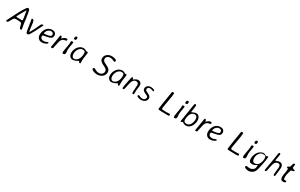

<svg xmlns="http://www.w3.org/2000/svg" viewBox="399 -3154 9126 5843"><g transform="rotate(30 4962.0 -233.0)"><path d="M420.9 -282.2Q456.1 -282.2 456.1 -298.8V-303.2Q456.1 -326.2 435.8 -454.6Q415.5 -583 411.1 -596.7Q406.7 -610.4 403.3 -610.4Q399.9 -610.4 315.9 -460.9Q231.9 -311.5 231.9 -294.9V-291.5Q231.9 -282.7 339.8 -282.7L378.4 -282.2ZM419.9 -697.8Q420.9 -697.8 421.4 -697.8Q445.3 -697.8 457 -683.6Q478 -657.2 499 -519.5L502 -494.1Q503.9 -477.1 505.4 -469.2L514.2 -421.9L516.1 -410.2Q523.4 -371.1 530.5 -302.7Q537.6 -234.4 540.8 -215.3Q543.9 -196.3 557.9 -129.4Q571.8 -62.5 571.8 -45.9V-37.1Q571.8 -18.1 544.4 -18.1Q517.1 -18.1 501 -43.5Q492.7 -56.6 479.7 -122.8Q466.8 -189 448.2 -200.7Q417 -220.7 271.5 -220.7Q218.3 -220.7 197 -199Q175.8 -177.2 142.6 -113.3Q109.4 -49.3 101.6 -40Q81.5 -15.6 48.3 -15.6H39.1Q27.8 -15.6 27.8 -25.9Q27.8 -48.8 51.3 -92.8Q110.4 -203.6 133.3 -253.2Q156.2 -302.7 183.8 -352.8Q211.4 -402.8 230.2 -440.7Q249 -478.5 302.2 -567.1Q355.5 -655.8 374.8 -676.8Q394 -697.8 419.9 -697.8Z M789.1 1.5Q764.6 1 755.4 -11.7Q733.9 -42 714.4 -188.5Q694.8 -335 682.1 -398.4Q669.4 -461.9 669.4 -464.8Q669.4 -478 703.6 -478Q737.8 -478 751.5 -428.5Q765.1 -378.9 781.2 -233.4Q797.4 -87.9 810.3 -87.9Q823.2 -87.9 912.1 -265.6Q917 -275.4 935.5 -314.5L944.8 -334Q952.1 -350.1 956.8 -359.9Q961.4 -369.6 979.2 -408.4Q997.1 -447.3 1002 -455.1Q1019 -483.9 1059.1 -483.9H1068.4Q1081.5 -483.9 1081.5 -479Q1081.5 -468.8 1060.1 -424.8Q943.8 -186 868.7 -62Q842.8 -19.5 828.1 -9Q813.5 1.5 789.1 1.5Z M1382.3 -436.5H1368.2Q1318.8 -436.5 1269.5 -392.1Q1246.6 -371.1 1229 -333.3Q1211.4 -295.4 1211.4 -282.7Q1211.4 -266.1 1227.5 -266.1H1243.7L1284.7 -270.5Q1355.5 -270.5 1430.7 -305.2Q1460.4 -318.8 1460.4 -354.5V-361.3L1460 -364.7Q1460 -397.9 1436.3 -417.2Q1412.6 -436.5 1382.3 -436.5ZM1280.8 0.5Q1215.3 0.5 1169.4 -48.8Q1123.5 -98.1 1123.5 -171.4V-192.4Q1123.5 -251 1145 -308.6Q1189 -426.3 1284.2 -469.7Q1330.1 -490.7 1374 -490.7H1395.5Q1451.7 -490.7 1489.3 -458Q1526.9 -425.3 1526.9 -370.1V-359.4Q1526.9 -295.4 1473.1 -264.6Q1419.4 -233.9 1284.2 -212.9Q1231.4 -204.6 1221.7 -201.2Q1204.1 -194.8 1204.1 -160.2Q1204.1 -111.8 1245.1 -83Q1273.9 -63 1323.7 -63Q1373.5 -63 1425.8 -88.9Q1451.2 -101.6 1457.5 -101.6Q1481.9 -101.6 1481.9 -79.6Q1481.9 -57.6 1421.9 -28.3Q1361.8 1 1302.2 1L1291.5 0.5Z M1890.1 -479.5H1897Q1931.2 -479.5 1931.2 -455.1Q1931.2 -425.3 1913.6 -414.6Q1910.2 -412.1 1879.4 -408.7Q1848.6 -405.3 1826.2 -394Q1782.7 -372.6 1759.5 -335.2Q1736.3 -297.9 1713.6 -173.6Q1690.9 -49.3 1680.7 -22Q1673.8 -4.4 1640.6 -4.4H1632.3Q1606.9 -4.4 1606.9 -25.9Q1606.9 -33.7 1627.4 -139.2Q1647.9 -244.6 1658.9 -334.2Q1669.9 -423.8 1676.5 -448Q1683.1 -472.2 1695.3 -472.2Q1738.3 -472.2 1741.7 -420.9Q1743.7 -396.5 1750 -396.5Q1752 -396.5 1776.4 -421.9Q1831.5 -479.5 1890.1 -479.5Z M2121.1 -574.7 2104 -577.6Q2084 -577.6 2084 -599.6V-618.7L2085.9 -632.8Q2085.9 -646.5 2096.4 -662.4Q2106.9 -678.2 2115.7 -678.2Q2120.6 -680.2 2121.6 -680.2L2130.4 -681.6H2133.3Q2140.6 -679.2 2145 -679.2Q2170.4 -679.2 2170.4 -649.4V-640.6L2169.9 -639.2Q2169.9 -637.2 2169.9 -635.3L2169.4 -629.9L2167.5 -619.6Q2167.5 -604 2156.7 -590.6Q2146 -577.1 2138.2 -577.1Q2133.3 -575.2 2131.8 -575.2L2129.4 -574.7ZM2097.2 -116.2V-103.5Q2097.2 -60.1 2083 -41.7Q2068.8 -23.4 2028.3 -23.4H2022.9Q1998 -23.4 1998 -76.2V-86.4Q1998 -91.3 2011.5 -175.3Q2024.9 -259.3 2037.1 -320.3Q2049.3 -381.3 2049.3 -403.3L2046.4 -440.4Q2046.4 -468.3 2055.2 -479.2Q2064 -490.2 2084.5 -490.2H2101.1Q2127.4 -490.2 2127.4 -472.2V-461.9L2127 -456.5Q2127 -439 2110.1 -353.8Q2093.3 -268.6 2093.3 -225.6L2092.3 -214.8Q2091.8 -210 2091.8 -202.1V-185.1L2096.2 -129.9Q2097.2 -122.1 2097.2 -116.2Z M2303.7 -198.2V-182.1Q2303.7 -130.9 2327.1 -94.7Q2350.6 -58.6 2387.2 -58.6H2403.3Q2431.2 -58.6 2465.6 -79.8Q2500 -101.1 2522.5 -132.6Q2544.9 -164.1 2562.3 -216.3Q2579.6 -268.6 2579.6 -330.6V-346.2Q2579.6 -399.9 2560.8 -417.5Q2542 -435.1 2499.5 -435.1H2489.3Q2420.4 -435.1 2363.8 -366.7Q2336.4 -333.5 2320.1 -286.9Q2303.7 -240.2 2303.7 -198.2ZM2665 -406.7V-398.4Q2665 -386.2 2650.4 -302.2Q2635.7 -218.3 2635.7 -196.3Q2635.7 -174.8 2634.8 -158.2L2633.3 -133.8V-118.7L2633.8 -111.3V-97.2L2634.3 -78.1L2635.7 -66.4Q2636.7 -58.6 2636.7 -54.7Q2636.7 -27.8 2603 -27.8Q2588.4 -27.8 2578.9 -53.5Q2569.3 -79.1 2555.7 -79.1Q2554.2 -79.1 2528.3 -61.5Q2502.4 -43.9 2481.4 -36.6Q2400.9 -8.8 2373 -8.8Q2311 -8.8 2270.5 -54.4Q2230 -100.1 2230 -179.2Q2230 -234.9 2250.7 -293.7Q2271.5 -352.5 2308.6 -395.5Q2386.2 -485.4 2484.9 -485.8H2494.1Q2540.5 -485.8 2588.9 -453.1Q2607.4 -440.4 2615.7 -440.4Q2624 -440.4 2632.6 -443.6Q2641.1 -446.8 2643.6 -446.8Q2665 -446.8 2665 -406.7Z M3490.2 -593.8Q3485.4 -593.8 3435.5 -617.2Q3385.7 -640.6 3335.7 -640.6Q3285.6 -640.6 3242.9 -609.1Q3200.2 -577.6 3200.2 -527.1Q3200.2 -476.6 3236.8 -444.8Q3257.3 -426.8 3338.4 -388.4Q3419.4 -350.1 3449.7 -316.9Q3490.7 -272 3490.7 -206.5Q3490.7 -167.5 3472.7 -127Q3437 -46.9 3338.4 -10.7Q3293 5.9 3247.1 5.9H3231.4Q3162.1 5.9 3099.9 -22.5Q3037.6 -50.8 3037.6 -74.7Q3037.6 -94.7 3049.8 -108.9Q3062 -123 3075.7 -123Q3089.4 -123 3123.8 -102.8Q3158.2 -82.5 3162.6 -80.6Q3206.1 -60.1 3264.9 -60.1Q3323.7 -60.1 3366.9 -98.4Q3410.2 -136.7 3410.2 -190.7Q3410.2 -244.6 3370.1 -278.3Q3350.1 -294.9 3269.5 -334Q3189 -373 3156.7 -411.1Q3124.5 -449.2 3124.5 -497.6Q3124.5 -545.9 3141.8 -582.8Q3159.2 -619.6 3199.7 -651.9Q3263.7 -703.1 3357.9 -703.1Q3429.2 -703.1 3479.7 -682.6Q3530.3 -662.1 3530.3 -629.4Q3530.3 -620.1 3518.8 -606.9Q3507.3 -593.8 3490.2 -593.8Z M3665.5 -198.2V-182.1Q3665.5 -130.9 3689 -94.7Q3712.4 -58.6 3749 -58.6H3765.1Q3793 -58.6 3827.4 -79.8Q3861.8 -101.1 3884.3 -132.6Q3906.7 -164.1 3924.1 -216.3Q3941.4 -268.6 3941.4 -330.6V-346.2Q3941.4 -399.9 3922.6 -417.5Q3903.8 -435.1 3861.3 -435.1H3851.1Q3782.2 -435.1 3725.6 -366.7Q3698.2 -333.5 3681.9 -286.9Q3665.5 -240.2 3665.5 -198.2ZM4026.9 -406.7V-398.4Q4026.9 -386.2 4012.2 -302.2Q3997.6 -218.3 3997.6 -196.3Q3997.6 -174.8 3996.6 -158.2L3995.1 -133.8V-118.7L3995.6 -111.3V-97.2L3996.1 -78.1L3997.6 -66.4Q3998.5 -58.6 3998.5 -54.7Q3998.5 -27.8 3964.8 -27.8Q3950.2 -27.8 3940.7 -53.5Q3931.2 -79.1 3917.5 -79.1Q3916 -79.1 3890.1 -61.5Q3864.3 -43.9 3843.3 -36.6Q3762.7 -8.8 3734.9 -8.8Q3672.9 -8.8 3632.3 -54.4Q3591.8 -100.1 3591.8 -179.2Q3591.8 -234.9 3612.5 -293.7Q3633.3 -352.5 3670.4 -395.5Q3748 -485.4 3846.7 -485.8H3856Q3902.3 -485.8 3950.7 -453.1Q3969.2 -440.4 3977.5 -440.4Q3985.8 -440.4 3994.4 -443.6Q4002.9 -446.8 4005.4 -446.8Q4026.9 -446.8 4026.9 -406.7Z M4535.2 -335.9Q4535.2 -318.4 4528.1 -270.8Q4521 -223.1 4518.3 -197.3Q4515.6 -171.4 4515.6 -108.4Q4515.6 -45.4 4510.3 -35.2Q4504.9 -24.9 4482.2 -24.9Q4459.5 -24.9 4455.1 -39.8Q4450.7 -54.7 4450.7 -108.4Q4450.7 -162.1 4458 -219.5Q4465.3 -276.9 4465.3 -321.3Q4465.3 -415 4371.6 -415Q4344.2 -415 4312.7 -395.5Q4281.2 -376 4258.8 -334.7Q4236.3 -293.5 4213.1 -172.4Q4189.9 -51.3 4180.4 -31Q4170.9 -10.7 4147 -10.7H4137.2Q4119.1 -10.7 4119.1 -25.4Q4119.1 -108.4 4184.1 -397.5Q4199.2 -463.9 4223.6 -463.9Q4252.4 -463.9 4252.4 -416.5Q4252.4 -405.3 4258.1 -405.3Q4263.7 -405.3 4283.2 -420.9Q4353.5 -476.6 4412.1 -476.6Q4470.7 -476.6 4502.9 -442.4Q4535.2 -408.2 4535.2 -349.6Z M4905.8 -146Q4905.8 -168 4886.2 -185.1Q4866.7 -202.1 4808.8 -225.8Q4751 -249.5 4723.9 -276.6Q4696.8 -303.7 4696.8 -355.5Q4696.8 -407.2 4740.5 -445.6Q4784.2 -483.9 4844.7 -483.9H4866.7Q4907.2 -483.9 4950.4 -467.5Q4993.7 -451.2 4993.7 -435.1Q4993.7 -405.3 4969.7 -405.3Q4968.3 -405.3 4925.8 -420.9Q4883.3 -436.5 4848.1 -436.5Q4813 -436.5 4788.8 -414.8Q4764.6 -393.1 4764.6 -362.1Q4764.6 -331.1 4798.3 -307.6Q4810.1 -299.3 4864 -274.9Q4918 -250.5 4946.3 -223.1Q4974.6 -195.8 4974.6 -151.9Q4974.6 -50.8 4866.7 -7.8Q4829.1 6.8 4792.5 6.8H4781.2Q4724.6 6.8 4678 -12Q4631.3 -30.8 4631.3 -52.7Q4631.3 -64 4642.3 -75.4Q4653.3 -86.9 4663.1 -86.9Q4672.9 -86.9 4689.9 -77.4Q4707 -67.9 4731.7 -57.4Q4756.3 -46.9 4802 -46.9Q4847.7 -46.9 4876.7 -75Q4905.8 -103 4905.8 -146Z M5774.9 -32.7V-23.4Q5774.9 -3.4 5763.2 0.7Q5751.5 4.9 5688.5 4.9H5667L5655.8 4.4L5611.3 3.4Q5600.1 2.9 5588.9 2.9L5521.5 1.5Q5442.9 1.5 5413.8 -3.7Q5384.8 -8.8 5384.8 -25.9V-36.1Q5384.8 -81.5 5481.4 -661.6Q5485.8 -686.5 5505.9 -686.5H5516.1Q5559.1 -686.5 5559.1 -661.1Q5559.1 -597.7 5516.8 -365.5Q5474.6 -133.3 5474.6 -94.2Q5474.6 -74.2 5489.5 -67.6Q5504.4 -61 5558.1 -61L5590.8 -59.6L5636.2 -58.6L5744.1 -63Q5774.9 -63 5774.9 -32.7Z M6032.2 -574.7 6015.1 -577.6Q5995.1 -577.6 5995.1 -599.6V-618.7L5997.1 -632.8Q5997.1 -646.5 6007.6 -662.4Q6018.1 -678.2 6026.9 -678.2Q6031.7 -680.2 6032.7 -680.2L6041.5 -681.6H6044.4Q6051.8 -679.2 6056.2 -679.2Q6081.5 -679.2 6081.5 -649.4V-640.6L6081.1 -639.2Q6081.1 -637.2 6081.1 -635.3L6080.6 -629.9L6078.6 -619.6Q6078.6 -604 6067.9 -590.6Q6057.1 -577.1 6049.3 -577.1Q6044.4 -575.2 6043 -575.2L6040.5 -574.7ZM6008.3 -116.2V-103.5Q6008.3 -60.1 5994.1 -41.7Q5980 -23.4 5939.5 -23.4H5934.1Q5909.2 -23.4 5909.2 -76.2V-86.4Q5909.2 -91.3 5922.6 -175.3Q5936 -259.3 5948.2 -320.3Q5960.4 -381.3 5960.4 -403.3L5957.5 -440.4Q5957.5 -468.3 5966.3 -479.2Q5975.1 -490.2 5995.6 -490.2H6012.2Q6038.6 -490.2 6038.6 -472.2V-461.9L6038.1 -456.5Q6038.1 -439 6021.2 -353.8Q6004.4 -268.6 6004.4 -225.6L6003.4 -214.8Q6002.9 -210 6002.9 -202.1V-185.1L6007.3 -129.9Q6008.3 -122.1 6008.3 -116.2Z M6335.4 -53.7H6352.1Q6378.9 -53.7 6408.7 -68.4Q6471.7 -99.6 6503.4 -194.8Q6521 -247.6 6521 -285.6V-313Q6521 -366.2 6496.6 -398.9Q6472.2 -431.6 6427.2 -431.6L6421.4 -431.2H6416Q6383.8 -431.2 6348.6 -409.7Q6284.2 -370.1 6259.8 -264.2Q6245.6 -201.7 6245.6 -157.7V-136.2Q6245.6 -97.2 6270.8 -75.4Q6295.9 -53.7 6335.4 -53.7ZM6591.3 -295.9Q6590.8 -241.7 6571.3 -182.6Q6551.8 -124 6519.5 -83Q6453.1 1 6355.5 1.5Q6314 1.5 6288.1 -11Q6262.2 -23.4 6243.7 -37.4Q6225.1 -51.3 6223.1 -51.3Q6221.2 -51.3 6204.1 -37.1Q6187 -22.9 6168.9 -22.9Q6155.8 -22.9 6155.8 -43.5V-52.2Q6155.8 -53.2 6253.4 -667Q6260.3 -710.4 6277.8 -710.4Q6304.2 -710.4 6313.7 -700.9Q6323.2 -691.4 6323.2 -662.6Q6323.2 -633.8 6308.1 -546.9Q6293 -460 6293 -447.8Q6293 -435.5 6301.8 -435.5Q6302.7 -435.5 6343.5 -454.6Q6384.3 -473.6 6409.7 -479.5Q6432.1 -484.4 6451.7 -484.4Q6480.5 -484.4 6504.9 -473.6Q6544.9 -455.6 6568.1 -412.1Q6591.3 -368.7 6591.3 -307.1Z M6958 -479.5H6964.8Q6999 -479.5 6999 -455.1Q6999 -425.3 6981.4 -414.6Q6978 -412.1 6947.3 -408.7Q6916.5 -405.3 6894 -394Q6850.6 -372.6 6827.4 -335.2Q6804.2 -297.9 6781.5 -173.6Q6758.8 -49.3 6748.5 -22Q6741.7 -4.4 6708.5 -4.4H6700.2Q6674.8 -4.4 6674.8 -25.9Q6674.8 -33.7 6695.3 -139.2Q6715.8 -244.6 6726.8 -334.2Q6737.8 -423.8 6744.4 -448Q6751 -472.2 6763.2 -472.2Q6806.2 -472.2 6809.6 -420.9Q6811.5 -396.5 6817.9 -396.5Q6819.8 -396.5 6844.2 -421.9Q6899.4 -479.5 6958 -479.5Z M7294.4 -436.5H7280.3Q7231 -436.5 7181.6 -392.1Q7158.7 -371.1 7141.1 -333.3Q7123.5 -295.4 7123.5 -282.7Q7123.5 -266.1 7139.6 -266.1H7155.8L7196.8 -270.5Q7267.6 -270.5 7342.8 -305.2Q7372.6 -318.8 7372.6 -354.5V-361.3L7372.1 -364.7Q7372.1 -397.9 7348.4 -417.2Q7324.7 -436.5 7294.4 -436.5ZM7192.9 0.5Q7127.4 0.5 7081.5 -48.8Q7035.6 -98.1 7035.6 -171.4V-192.4Q7035.6 -251 7057.1 -308.6Q7101.1 -426.3 7196.3 -469.7Q7242.2 -490.7 7286.1 -490.7H7307.6Q7363.8 -490.7 7401.4 -458Q7439 -425.3 7439 -370.1V-359.4Q7439 -295.4 7385.3 -264.6Q7331.5 -233.9 7196.3 -212.9Q7143.6 -204.6 7133.8 -201.2Q7116.2 -194.8 7116.2 -160.2Q7116.2 -111.8 7157.2 -83Q7186 -63 7235.8 -63Q7285.6 -63 7337.9 -88.9Q7363.3 -101.6 7369.6 -101.6Q7394 -101.6 7394 -79.6Q7394 -57.6 7334 -28.3Q7273.9 1 7214.4 1L7203.6 0.5Z M8203.6 -32.7V-23.4Q8203.6 -3.4 8191.9 0.7Q8180.2 4.9 8117.2 4.9H8095.7L8084.5 4.4L8040 3.4Q8028.8 2.9 8017.6 2.9L7950.2 1.5Q7871.6 1.5 7842.5 -3.7Q7813.5 -8.8 7813.5 -25.9V-36.1Q7813.5 -81.5 7910.2 -661.6Q7914.6 -686.5 7934.6 -686.5H7944.8Q7987.8 -686.5 7987.8 -661.1Q7987.8 -597.7 7945.6 -365.5Q7903.3 -133.3 7903.3 -94.2Q7903.3 -74.2 7918.2 -67.6Q7933.1 -61 7986.8 -61L8019.5 -59.6L8064.9 -58.6L8172.9 -63Q8203.6 -63 8203.6 -32.7Z M8460.9 -574.7 8443.8 -577.6Q8423.8 -577.6 8423.8 -599.6V-618.7L8425.8 -632.8Q8425.8 -646.5 8436.3 -662.4Q8446.8 -678.2 8455.6 -678.2Q8460.4 -680.2 8461.4 -680.2L8470.2 -681.6H8473.1Q8480.5 -679.2 8484.9 -679.2Q8510.3 -679.2 8510.3 -649.4V-640.6L8509.8 -639.2Q8509.8 -637.2 8509.8 -635.3L8509.3 -629.9L8507.3 -619.6Q8507.3 -604 8496.6 -590.6Q8485.8 -577.1 8478 -577.1Q8473.1 -575.2 8471.7 -575.2L8469.2 -574.7ZM8437 -116.2V-103.5Q8437 -60.1 8422.9 -41.7Q8408.7 -23.4 8368.2 -23.4H8362.8Q8337.9 -23.4 8337.9 -76.2V-86.4Q8337.9 -91.3 8351.3 -175.3Q8364.7 -259.3 8377 -320.3Q8389.2 -381.3 8389.2 -403.3L8386.2 -440.4Q8386.2 -468.3 8395 -479.2Q8403.8 -490.2 8424.3 -490.2H8440.9Q8467.3 -490.2 8467.3 -472.2V-461.9L8466.8 -456.5Q8466.8 -439 8450 -353.8Q8433.1 -268.6 8433.1 -225.6L8432.1 -214.8Q8431.6 -210 8431.6 -202.1V-185.1L8436 -129.9Q8437 -122.1 8437 -116.2Z M8653.3 -186.5Q8653.3 -50.8 8747.1 -50.8H8761.7Q8784.7 -50.8 8821.5 -70.3Q8858.4 -89.8 8879.2 -118.4Q8899.9 -147 8918.2 -204.8Q8936.5 -262.7 8936.5 -306.2V-317.4L8936 -322.8V-328.1Q8936 -377.4 8914.6 -400.6Q8893.1 -423.8 8837.4 -423.8H8826.2L8820.3 -423.3Q8764.2 -423.3 8712.4 -361.3Q8686.5 -330.6 8670.4 -288.1Q8654.3 -245.6 8654.3 -217.8L8653.3 -207ZM9006.3 -399.4Q9006.3 -336.9 8966.6 -137.9Q8926.8 61 8897.2 118.9Q8867.7 176.8 8811 210.2Q8754.4 243.7 8693.6 243.7Q8632.8 243.7 8590.1 223.1Q8547.4 202.6 8547.4 182.6V173.8Q8547.4 142.1 8588.4 142.1Q8597.2 142.1 8624.8 147.9Q8652.3 153.8 8687.5 153.8Q8722.7 153.8 8757.3 139.2Q8792 124.5 8816.7 100.6Q8841.3 76.7 8848.9 44.7Q8856.4 12.7 8856.4 -35.2Q8856.4 -52.2 8844.2 -52.2L8835.9 -47.4L8826.2 -39.1L8815.4 -31.2Q8756.8 9.8 8689.9 9.8Q8623 9.8 8596.9 -23.7Q8570.8 -57.1 8570.8 -121.1Q8570.8 -184.6 8591.3 -246.1Q8632.8 -369.6 8729.5 -427.2Q8785.6 -460.4 8828.6 -460.4Q8871.6 -460.4 8916 -424.8Q8931.2 -412.6 8937.7 -412.6Q8944.3 -412.6 8964.8 -431.6Q8974.6 -438 8991.7 -438Q9006.3 -438 9006.3 -419.4Z M9446.3 -315.4Q9446.3 -413.6 9366.2 -413.6Q9294.9 -413.6 9251.5 -337.9Q9229 -298.8 9206.3 -180.9Q9183.6 -63 9180.7 -52.7Q9168 -8.3 9141.4 -8.3Q9114.7 -8.3 9114.7 -34.7Q9114.7 -40 9129.4 -124L9134.8 -155.3Q9137.7 -170.9 9144.8 -211.7Q9151.9 -252.4 9164.1 -322.3L9177.2 -398.4Q9192.4 -483.4 9199 -539.8Q9205.6 -596.2 9218.8 -662.6Q9227.1 -704.1 9248 -704.1Q9283.7 -704.1 9283.7 -675.3Q9283.7 -654.8 9271.7 -585.2Q9259.8 -515.6 9254.4 -489.7Q9249 -463.9 9249 -453.6Q9249 -437 9263.2 -437Q9265.6 -437 9282.2 -445.8Q9332 -472.2 9387.9 -472.2Q9443.8 -472.2 9476.8 -436.3Q9509.8 -400.4 9509.8 -333V-318.8Q9509.8 -296.9 9501.2 -234.6Q9492.7 -172.4 9485.8 -108.4Q9479 -44.4 9477.5 -39.6Q9471.7 -18.6 9441.4 -18.6Q9421.9 -18.6 9421.9 -71.5Q9421.9 -124.5 9434.1 -213.1Q9446.3 -301.8 9446.3 -315.4Z M9770 0.5Q9674.3 0.5 9674.3 -116.2Q9674.3 -169.9 9690.7 -255.9Q9707 -341.8 9707 -392.6Q9707 -419.9 9684.6 -425.8Q9655.3 -433.6 9655.3 -443.4Q9655.3 -466.3 9683.1 -478.5Q9729 -498.5 9735.1 -508.1Q9741.2 -517.6 9753.2 -567.1Q9765.1 -616.7 9768.6 -623.5Q9781.2 -647 9812.5 -647Q9832 -647 9832 -623.5Q9832 -622.1 9826.2 -584Q9820.3 -545.9 9820.3 -519.5Q9820.3 -499.5 9866.2 -488.5Q9912.1 -477.5 9912.1 -465.3V-458Q9912.1 -437.5 9872.6 -431.6Q9814 -423.3 9805.9 -406.2Q9797.9 -389.2 9774.9 -305.7Q9752 -222.2 9752 -160.4Q9752 -98.6 9763.9 -82.5Q9775.9 -66.4 9810.5 -66.4L9841.3 -68.4Q9856 -68.4 9856 -39.6Q9856 -22.9 9833.3 -11.2Q9810.5 0.5 9778.8 0.5Z"/></g></svg>

Font: Averia Sans Libre Light
Style: Italic
Weight: 300
Italic angle: -8.5°
Version: Version 1.002